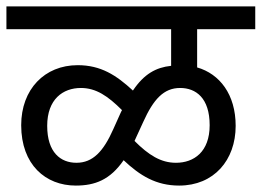

<svg xmlns="http://www.w3.org/2000/svg" viewBox="-20 -642 815 598"><path d="M0 -551H513V-437C466 -432 429 -412 394 -360C342 -408 294 -439 222 -439C119 -439 46 -364 46 -252C46 -129 122 -64 216 -64C276 -64 323 -82 365 -143C416 -95 466 -64 538 -64C646 -64 714 -143 714 -250C714 -348 664 -412 594 -432V-551H775V-622H0ZM404 -214 426 -262C458 -333 490 -368 541 -368C590 -368 633 -337 633 -252C633 -169 584 -135 528 -135C481 -135 443 -159 399 -203C401 -207 402 -210 404 -214ZM127 -250C127 -333 176 -368 232 -368C279 -368 316 -343 360 -299C358 -296 357 -293 355 -289L333 -240C302 -170 269 -135 218 -135C169 -135 127 -167 127 -250Z"/></svg>

Font: Noto Sans Devanagari UI
Style: Regular
Weight: 400
Designer: Jelle Bosma - Monotype Design Team
Foundry: Monotype Imaging Inc.
Version: Version 2.003